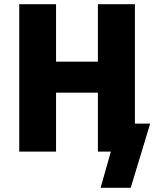

<svg xmlns="http://www.w3.org/2000/svg" viewBox="-20 -725 777 918"><path d="M461 173 510 0H449V-134H698L605 173ZM72 0V-705H248V-430H448V-705H625V0H448V-282H248V0Z"/></svg>

Font: Nunito Sans 7pt Condensed Black
Style: Regular
Weight: 900
Width: 3
Designer: Vernon Adams
Foundry: Vernon Adams
Version: Version 3.101;gftools[0.9.27]